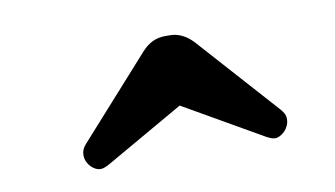

<svg xmlns="http://www.w3.org/2000/svg" viewBox="-40 -772 681 390"><g transform="rotate(-10 301.0 -576.5)"><path d="M120.6 -510.3 268.1 -674.8Q288.6 -697.8 315.9 -697.8H320.8H326.2Q352.5 -697.8 374 -674.8L521.5 -510.3Q526.4 -504.9 528.8 -500Q531.2 -495.1 531.2 -489.3Q531.2 -481.9 528.3 -475.6Q525.4 -469.2 520.8 -464.6Q516.1 -460 511 -457.3Q505.9 -454.6 501.5 -454.6Q497.1 -454.6 492.7 -456.3Q488.3 -458 482.9 -460.9L321.3 -553.7L159.2 -460.9Q153.8 -458 149.4 -456.3Q145 -454.6 140.6 -454.6Q136.2 -454.6 131.1 -457Q126 -459.5 121.6 -463.9Q117.2 -468.3 114.3 -474.6Q111.3 -481 111.3 -488.3Q111.3 -500.5 120.6 -510.3Z"/></g></svg>

Font: Erica Type
Style: Regular
Weight: 400
Designer: Peter Wiegel
Foundry: Peter Wiegel
Version: Version 1.000 2010 initial release